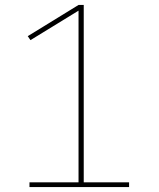

<svg xmlns="http://www.w3.org/2000/svg" viewBox="-20 -755 640 775"><path d="M99 0V-19H297V-712L103 -593L92 -609L297 -735H318V-19H501V0Z"/></svg>

Font: Iosevka Curly Slab ThEx
Style: Regular
Weight: 100
Width: 7
Monospace: yes
Designer: Belleve Invis
Foundry: Belleve Invis
Version: Version 11.1.0; ttfautohint (v1.8.3)